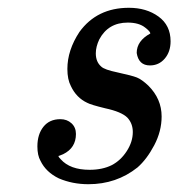

<svg xmlns="http://www.w3.org/2000/svg" viewBox="-20 -462 458 493"><path d="M331 -326Q331 -357 366 -376Q366 -381 353 -391Q337 -404 308 -404Q258 -404 235 -361Q226 -342 226 -325Q226 -303 240 -291Q248 -283 282 -276Q319 -268 331.5 -263Q344 -258 361 -242Q395 -208 395 -163Q395 -125 376 -89Q357 -53 333 -32Q279 11 207 11Q166 11 131 -4Q98 -20 84 -49Q76 -63 76 -86Q76 -117 91.5 -136.5Q107 -156 135 -156Q152 -156 163.5 -145.5Q175 -135 175 -118Q175 -82 142 -66Q140 -65 137 -64Q133 -62 132 -62Q127 -62 136 -53Q160 -26 210 -26Q243 -26 267 -38Q290 -50 305.5 -74Q321 -98 321 -123Q321 -145 307 -160Q292 -175 250 -184Q213 -193 204 -198Q176 -211 162 -241Q153 -258 153 -285Q153 -333 184 -380Q229 -442 311 -442Q356 -442 387 -419.5Q418 -397 418 -356Q418 -329 403 -311.5Q388 -294 365 -294Q336 -294 331 -326Z"/></svg>

Font: MathJax_Main
Style: Italic
Weight: 400
Version: Version 1.1